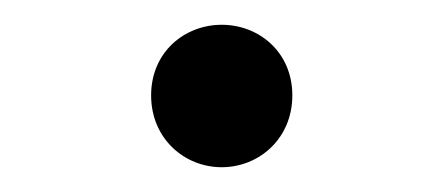

<svg xmlns="http://www.w3.org/2000/svg" viewBox="-20 -121 360 155"><path d="M159 14C189 14 216 -9 216 -44C216 -79 189 -101 159 -101C129 -101 102 -79 102 -44C102 -9 129 14 159 14Z"/></svg>

Font: Sprat Condesed
Style: Regular
Weight: 400
Width: 3
Designer: Ethan Nakache
Foundry: Collletttivo
Version: Version 2.000;Glyphs 3.2 (3217)